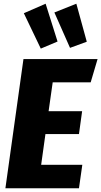

<svg xmlns="http://www.w3.org/2000/svg" viewBox="-20 -1011 544 1031"><path d="M467 -569H263L241 -414H421L404 -291H224L201 -126H422L404 0H9L106 -694H504ZM289 -788 199 -750 108 -940 225 -991ZM446 -787 356 -754 272 -944 390 -991Z"/></svg>

Font: Fira Sans Condensed ExtraBold
Style: Italic
Weight: 800
Width: 3
Italic angle: -8°
Designer: bBox Type GmbH & Carrois Corporate GbR & Edenspiekermann AG
Foundry: bBox Type GmbH & Carrois Corporate GbR & Edenspiekermann AG
Version: Version 4.301